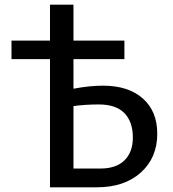

<svg xmlns="http://www.w3.org/2000/svg" viewBox="-20 -798 736 818"><path d="M419 -433Q527 -433 588.5 -378.5Q650 -324 650 -228Q650 -126 580 -63Q510 0 392 0H193V-546H29V-625H193V-778H293V-625H510V-546H293V-420Q361 -433 419 -433ZM408 -80Q475 -80 510.5 -115Q546 -150 546 -212Q546 -279 510 -316Q474 -353 401 -353Q343 -353 293 -346V-80Z"/></svg>

Font: EauTest Semibold
Style: Regular
Weight: 600
Designer: Christian Thalmann (Catharsis Fonts)
Version: Version 0.001;PS 000.001;hotconv 1.0.88;makeotf.lib2.5.64775